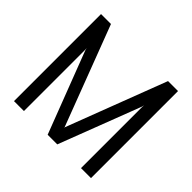

<svg xmlns="http://www.w3.org/2000/svg" viewBox="-176 -986 1201 1201"><g transform="rotate(45 424.5 -385.0)"><path d="M171.9 0H84V-770H171.9L422.9 -109.9L423.8 -103L424.8 -109.9L676.8 -770H765.1V0H676.8V-540L678.2 -557.1L673.8 -540L466.8 0H381.8L174.8 -540L170.9 -556.2L171.9 -540Z"/></g></svg>

Font: Junction Regular
Style: Regular
Weight: 500
Designer: Caroline Hadilaksono
Foundry: Caroline Hadilaksono
Version: Version 1.056